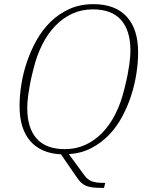

<svg xmlns="http://www.w3.org/2000/svg" viewBox="-20 -730 719 923"><path d="M460 173Q414 173 391 162Q368 151 351 125L273 12Q176 7 125 -52.5Q74 -112 74 -220Q74 -268 82.5 -323Q91 -378 109.5 -432.5Q128 -487 156 -537Q184 -587 223.5 -625.5Q263 -664 314 -687Q365 -710 429 -710Q534 -710 589 -650Q644 -590 644 -478Q644 -432 636 -378.5Q628 -325 611 -272Q594 -219 567.5 -169.5Q541 -120 504 -81.5Q467 -43 419 -18Q371 7 311 11L385 112Q399 132 419 140.5Q439 149 474 149H486L480 173ZM292 -13Q345 -13 390 -33.5Q435 -54 471.5 -91.5Q508 -129 535 -182.5Q562 -236 578 -303Q588 -342 593.5 -371Q599 -400 602 -422Q605 -444 606 -459.5Q607 -475 607 -487Q607 -583 562 -634Q517 -685 426 -685Q373 -685 328 -664.5Q283 -644 246.5 -606.5Q210 -569 183 -515.5Q156 -462 140 -395Q130 -356 124.5 -327Q119 -298 116 -276Q113 -254 112 -238.5Q111 -223 111 -211Q111 -115 156 -64Q201 -13 292 -13Z"/></svg>

Font: IBM Plex Serif ExtLt
Style: Italic
Weight: 200
Italic angle: -14°
Designer: Mike Abbink, Paul van der Laan, Pieter van Rosmalen
Foundry: Bold Monday
Version: Version 3.001